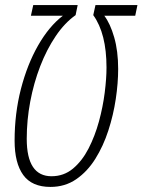

<svg xmlns="http://www.w3.org/2000/svg" viewBox="-20 -734 567 764"><path d="M180.7 9.8Q106.9 9.8 72.5 -37.6Q38.1 -85 38.1 -174.3Q38.1 -282.2 63.2 -379.9Q88.4 -477.5 131.8 -553.5Q175.3 -629.4 230 -671.4H103L112.3 -713.9H289.1L280.8 -673.8Q237.3 -643.1 201.7 -590.3Q166 -537.6 140.1 -470.7Q114.3 -403.8 100.3 -329.6Q86.4 -255.4 86.4 -181.6Q86.4 -32.7 185.1 -32.7Q233.9 -32.7 270.5 -63.2Q307.1 -93.8 332.5 -143.3Q357.9 -192.9 373.8 -251Q389.6 -309.1 396.7 -365.5Q403.8 -421.9 403.8 -465.3Q403.8 -600.6 351.1 -673.8L359.9 -713.9H526.9L518.1 -671.4H395Q418.5 -640.6 434.3 -585.9Q450.2 -531.2 450.2 -459.5Q450.2 -403.8 440.7 -340.1Q431.2 -276.4 411.1 -214.6Q391.1 -152.8 359.4 -102.1Q327.6 -51.3 283.2 -20.8Q238.8 9.8 180.7 9.8Z"/></svg>

Font: Open Sans Condensed Light
Style: Italic
Weight: 300
Width: 3
Italic angle: -12°
Designer: Monotype Design Team
Foundry: Monotype Imaging Inc.
Version: Version 3.000; ttfautohint (v1.8.4)